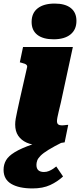

<svg xmlns="http://www.w3.org/2000/svg" viewBox="-54 -806 448 1075"><path d="M284 -44 298 -11Q248 14 218 32.5Q188 51 173.5 65.5Q159 80 154.5 92.5Q150 105 150 117Q150 138 161 147.5Q172 157 192 157Q207 157 220 151.5Q233 146 243.5 139Q254 132 261 126L299 182Q268 211 227 230Q186 249 128 249Q52 249 9 223.5Q-34 198 -34 145Q-34 115 -20 91Q-6 67 29.5 45.5Q65 24 127 2.5Q189 -19 284 -44ZM31 -109Q31 -124 34 -141.5Q37 -159 42.5 -184Q48 -209 56 -246L98 -431Q99 -437 95.5 -441.5Q92 -446 84.5 -449Q77 -452 65 -455L57 -457L75 -543H354L287 -233Q280 -204 275 -183Q270 -162 267.5 -149Q265 -136 265 -128Q265 -115 272 -109.5Q279 -104 293 -104Q301 -104 307 -105Q313 -106 318.5 -106.5Q324 -107 328 -107L308 -9Q290 -6 267 -2.5Q244 1 218 3.5Q192 6 164 6Q125 6 95 -7.5Q65 -21 48 -46Q31 -71 31 -109ZM123 -683Q123 -733 157 -759.5Q191 -786 252 -786Q311 -786 342.5 -761Q374 -736 374 -689Q374 -640 340.5 -613Q307 -586 246 -586Q187 -586 155 -611Q123 -636 123 -683Z"/></svg>

Font: Roboto Serif 20pt Black
Style: Italic
Weight: 900
Italic angle: -10°
Version: Version 1.008